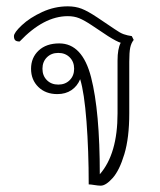

<svg xmlns="http://www.w3.org/2000/svg" viewBox="-20 -580 504 606"><path d="M402 -454Q394 -444 391 -429.5Q388 -415 388 -385V-222Q388 -145 372.5 -93.5Q357 -42 335.5 -18Q314 6 298 6Q290 6 278 4Q266 2 260 2Q260 -105 253 -196.5Q246 -288 233 -330Q224 -308 205.5 -295.5Q187 -283 161 -283Q124 -283 101 -305.5Q78 -328 78 -363Q78 -398 102 -420.5Q126 -443 167 -443Q240 -443 267.5 -336Q295 -229 295 -30Q351 -94 351 -222V-389Q351 -426 361 -445Q348 -449 321 -466L270 -500Q246 -516 230 -522.5Q214 -529 194 -529Q118 -529 42 -449Q32 -449 28 -453Q24 -457 24 -466Q24 -477 49 -500.5Q74 -524 113 -542Q152 -560 194 -560Q218 -560 237.5 -552.5Q257 -545 287 -525L342 -488Q359 -476 370.5 -472Q382 -468 396 -466ZM214 -363Q214 -385 200 -399Q186 -413 164 -413Q142 -413 128 -399Q114 -385 114 -363Q114 -341 128 -327Q142 -313 164 -313Q186 -313 200 -327Q214 -341 214 -363Z"/></svg>

Font: Thasadith
Style: Regular
Weight: 400
Designer: Cadson Demak Co.,Ltd.
Foundry: Cadson Demak Co.,Ltd.
Version: Version 1.000; ttfautohint (v1.6)